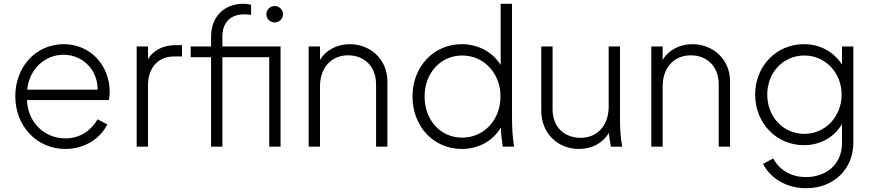

<svg xmlns="http://www.w3.org/2000/svg" viewBox="-20 -777 4622 1017"><path d="M326 12C428 12 512 -43 548 -118L497 -145C461 -84 403 -44 326 -44C218 -44 127 -126 123 -247H557C560 -263 561 -278 561 -291C561 -426 463 -543 317 -543C172 -543 61 -425 61 -267C61 -108 176 12 326 12ZM124 -302C135 -412 218 -487 317 -487C417 -487 498 -408 497 -302Z M704 0H764V-325C764 -418 817 -478 903 -478H944V-538H910C844 -538 791 -510 764 -464V-531H704Z M1098 0H1158V-474H1406V0H1466V-531H1158V-582C1158 -662 1204 -701 1274 -701C1283 -701 1300 -700 1310 -698V-752C1299 -755 1283 -757 1268 -757C1173 -757 1098 -694 1098 -582V-531H990V-474H1098ZM1391 -702C1391 -677 1411 -658 1435 -658C1459 -658 1479 -677 1479 -702C1479 -726 1459 -745 1435 -745C1411 -745 1391 -726 1391 -702Z M1615 0H1675V-320C1675 -416 1733 -484 1824 -484C1909 -484 1972 -426 1972 -330V0H2032V-347C2032 -462 1942 -543 1833 -543C1764 -543 1706 -511 1675 -460V-531H1615Z M2426 12C2515 12 2592 -31 2633 -102C2634 -69 2637 -39 2643 0H2703C2695 -51 2692 -95 2692 -168V-757H2632V-433C2590 -500 2515 -543 2426 -543C2277 -543 2165 -424 2165 -266C2165 -107 2277 12 2426 12ZM2229 -266C2229 -390 2314 -483 2428 -483C2543 -483 2631 -390 2631 -266C2631 -141 2543 -48 2428 -48C2313 -48 2229 -141 2229 -266Z M3046 12C3117 12 3175 -21 3205 -73C3207 -53 3210 -31 3216 0H3276C3267 -49 3264 -88 3264 -149V-531H3204V-212C3204 -115 3147 -47 3055 -47C2971 -47 2907 -103 2907 -197V-531H2847V-192C2847 -67 2938 12 3046 12Z M3430 0H3490V-320C3490 -416 3548 -484 3639 -484C3724 -484 3787 -426 3787 -330V0H3847V-347C3847 -462 3757 -543 3648 -543C3579 -543 3521 -511 3490 -460V-531H3430Z M4250 220C4396 220 4500 119 4500 -20V-531H4440V-435C4398 -501 4325 -543 4239 -543C4089 -543 3980 -424 3980 -276C3980 -127 4090 -8 4239 -8C4325 -8 4399 -50 4440 -120V-20C4440 102 4347 161 4249 161C4167 161 4106 120 4076 62L4022 91C4059 166 4144 220 4250 220ZM4044 -276C4044 -390 4126 -483 4241 -483C4353 -483 4438 -390 4438 -276C4438 -161 4353 -68 4241 -68C4126 -68 4044 -161 4044 -276Z"/></svg>

Font: Mluvka Light
Style: Regular
Weight: 300
Designer: Modified by Jiří Krblich, Original typeface by Gumpita Rahayu
Foundry: Gumpita Rahayu & Jiří Krblich
Version: Version 2.000;Glyphs 3.1.1 (3134)